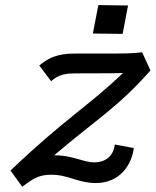

<svg xmlns="http://www.w3.org/2000/svg" viewBox="-20 -705 602 742"><path d="M360.2 -685.3 338.7 -575.4 453.9 -574 474.9 -683.8ZM177.7 -391.1C207.5 -419.4 241.7 -421.4 271.5 -421.4C317.9 -421.4 368.7 -421.9 416 -421.9C429.7 -421.9 442.9 -422.4 455.6 -423.3C320.3 -293 233.4 -249 20.5 -45.9L65.9 16.6C103.5 -10.3 125.5 -29.8 176.8 -29.8C246.1 -29.8 279.8 2 349.6 2.4C445.3 2.4 489.3 -70.3 497.1 -132.8L423.8 -146.5C418.9 -106.4 392.6 -77.6 343.8 -77.6C302.2 -77.6 260.7 -105 189.5 -105C358.4 -248.5 434.6 -289.6 561.5 -432.6L529.3 -502.9C499 -498.5 447.8 -498 423.3 -498H277.3C227.5 -498 182.6 -495.1 131.8 -451.7Z"/></svg>

Font: Fantasque Sans Mono
Style: RegItalic
Weight: 400
Italic angle: -11°
Monospace: yes
Designer: Jany Belluz
Version: Version 1.6.3